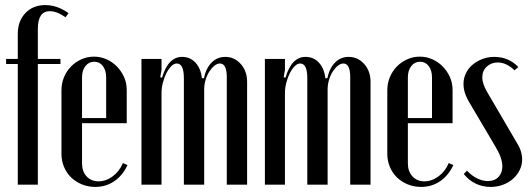

<svg xmlns="http://www.w3.org/2000/svg" viewBox="-20 -727 2083 756"><path d="M50 -495V-594Q50 -644 80 -675.5Q110 -707 158 -707Q206 -707 250 -675L238 -659Q204 -683 176 -683Q129 -683 129 -613V-495H218V-475H129V0H50V-475H4V-495Z M222 -372Q222 -399 232 -423Q242 -447 259.5 -465Q277 -483 300.5 -493.5Q324 -504 350 -504Q376 -504 399.5 -493.5Q423 -483 440.5 -465Q458 -447 468.5 -423.5Q479 -400 479 -373V-242H303V-84Q303 -52 321 -32.5Q339 -13 368 -13Q397 -13 423.5 -32.5Q450 -52 464 -85L482 -77Q463 -36 430 -13.5Q397 9 355 9Q327 9 302.5 -1Q278 -11 260 -28.5Q242 -46 232 -70Q222 -94 222 -121ZM398 -262V-422Q398 -450 385 -467Q372 -484 351 -484Q330 -484 316.5 -467Q303 -450 303 -422V-262Z M783 -419Q791 -458 813 -480.5Q835 -503 867 -503Q903 -503 928 -475Q953 -447 953 -405V0H873V-423Q873 -477 846 -477Q835 -477 824 -468Q813 -459 804 -445Q795 -431 789.5 -412.5Q784 -394 784 -375V0H704V-419Q704 -477 676 -477Q665 -477 654.5 -466.5Q644 -456 635.5 -439.5Q627 -423 621.5 -402Q616 -381 616 -361V0H537V-495H616V-452L611 -423L618 -421Q642 -503 697 -503Q729 -503 750 -480Q771 -457 775 -419Z M1269 -419Q1277 -458 1299 -480.5Q1321 -503 1353 -503Q1389 -503 1414 -475Q1439 -447 1439 -405V0H1359V-423Q1359 -477 1332 -477Q1321 -477 1310 -468Q1299 -459 1290 -445Q1281 -431 1275.5 -412.5Q1270 -394 1270 -375V0H1190V-419Q1190 -477 1162 -477Q1151 -477 1140.5 -466.5Q1130 -456 1121.5 -439.5Q1113 -423 1107.5 -402Q1102 -381 1102 -361V0H1023V-495H1102V-452L1097 -423L1104 -421Q1128 -503 1183 -503Q1215 -503 1236 -480Q1257 -457 1261 -419Z M1505 -372Q1505 -399 1515 -423Q1525 -447 1542.5 -465Q1560 -483 1583.5 -493.5Q1607 -504 1633 -504Q1659 -504 1682.5 -493.5Q1706 -483 1723.5 -465Q1741 -447 1751.5 -423.5Q1762 -400 1762 -373V-242H1586V-84Q1586 -52 1604 -32.5Q1622 -13 1651 -13Q1680 -13 1706.5 -32.5Q1733 -52 1747 -85L1765 -77Q1746 -36 1713 -13.5Q1680 9 1638 9Q1610 9 1585.5 -1Q1561 -11 1543 -28.5Q1525 -46 1515 -70Q1505 -94 1505 -121ZM1681 -262V-422Q1681 -450 1668 -467Q1655 -484 1634 -484Q1613 -484 1599.5 -467Q1586 -450 1586 -422V-262Z M2006 -450Q1992 -464 1975 -472.5Q1958 -481 1940 -481Q1914 -481 1896.5 -464.5Q1879 -448 1879 -422Q1879 -398 1898 -365L2015 -165Q2036 -132 2036 -99Q2036 -77 2026 -57Q2016 -37 1999.5 -22.5Q1983 -8 1960.5 0.5Q1938 9 1912 9Q1880 9 1853 -4Q1826 -17 1806 -42L1819 -55Q1837 -35 1859 -24.5Q1881 -14 1901 -14Q1927 -14 1942.5 -30Q1958 -46 1958 -72Q1958 -105 1930 -151L1829 -322Q1805 -361 1805 -396Q1805 -419 1814.5 -438.5Q1824 -458 1840.5 -472Q1857 -486 1879 -494.5Q1901 -503 1926 -503Q1983 -503 2021 -463Z"/></svg>

Font: Moniqa SemBd Narrow Heading
Style: Regular
Weight: 600
Width: 4
Designer: Rajesh Rajput
Foundry: Rajesh Rajput
Version: Version 1.000